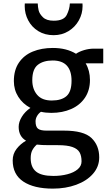

<svg xmlns="http://www.w3.org/2000/svg" viewBox="-20 -843 634 1115"><path d="M579.6 -475.1H477.5Q502.4 -433.1 502.4 -378.4Q502.4 -318.4 473.1 -275.1Q443.8 -231.9 393.1 -209.7Q342.3 -187.5 278.3 -187.5Q245.1 -187.5 217.8 -193.8Q204.1 -184.6 195.3 -169.4Q186.5 -154.3 186.5 -138.2Q186.5 -107.4 200.4 -95.9Q214.4 -84.5 250 -84.5H351.1Q466.8 -84.5 511.5 -41.3Q556.2 2 556.2 70.8Q556.2 125 520 166.3Q483.9 207.5 422.6 230Q361.3 252.4 287.1 252.4Q177.2 252.4 115.5 211.4Q53.7 170.4 53.7 88.4Q53.7 50.3 76.7 21Q99.6 -8.3 131.3 -25.9Q88.4 -50.8 88.4 -106.4Q88.4 -134.8 106.7 -164.8Q125 -194.8 156.7 -216.3Q111.8 -240.2 86.2 -280.8Q60.5 -321.3 60.5 -372.1Q60.5 -436 89.8 -479.2Q119.1 -522.5 170.2 -543.5Q221.2 -564.5 286.6 -564.5Q366.2 -564.5 421.4 -530.8Q439.9 -543.5 468.3 -552Q496.6 -560.5 525.4 -560.5H579.6ZM395.5 -374.5Q395.5 -432.1 368.2 -461.9Q340.8 -491.7 285.6 -491.7Q231.9 -491.7 199.7 -466.6Q167.5 -441.4 167.5 -377Q167.5 -325.7 195.6 -292.5Q223.6 -259.3 280.8 -259.3Q337.4 -259.3 366.5 -285.2Q395.5 -311 395.5 -374.5ZM193.8 -3.4Q177.2 11.2 167.7 29.3Q158.2 47.4 158.2 75.7Q158.2 127.9 189.2 153.3Q220.2 178.7 289.6 178.7Q334 178.7 371.3 168.9Q408.7 159.2 431.2 140.1Q453.6 121.1 453.6 94.2Q453.6 62 442.1 41.7Q430.7 21.5 400.6 10.7Q370.6 0 315.9 0H266.1Q221.7 0 193.8 -3.4ZM199.2 -822.8Q199.7 -803.2 204.3 -783Q209 -762.7 229.5 -742.7Q250 -722.7 292 -722.7Q350.6 -722.7 367.4 -756.1Q384.3 -789.6 385.7 -822.8H459Q459.5 -817.9 459.5 -807.6Q459.5 -763.7 438 -724.9Q416.5 -686 378.2 -662.4Q339.8 -638.7 291.5 -638.7Q240.7 -638.7 202.6 -662.1Q164.6 -685.5 144 -724.4Q123.5 -763.2 123.5 -807.6Q123.5 -817.9 124 -822.8Z"/></svg>

Font: Merriweather Sans
Style: Regular
Weight: 400
Designer: Eben Sorkin
Foundry: Eben Sorkin
Version: Version 1.006; ttfautohint (v1.4.1) -l 6 -r 50 -G 0 -x 11 -H